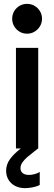

<svg xmlns="http://www.w3.org/2000/svg" viewBox="-20 -768 280 993"><path d="M62.5 -520.5H177.7V0H176.8L159.2 13.7Q133.3 33.7 119.4 45.9Q105.5 58.1 95.7 72.3Q85.9 86.4 85.9 101.6Q85.9 118.2 97.4 127.4Q108.9 136.7 129.9 136.7Q144.5 136.7 160.6 132.1Q176.8 127.4 185.5 121.1V188.5Q173.3 195.8 150.9 200.4Q128.4 205.1 109.4 205.1Q81.1 205.1 58.8 193.8Q36.6 182.6 24.2 162.1Q11.7 141.6 11.7 115.2Q11.7 83 31.2 55.7Q50.8 28.3 87.4 0H62.5ZM43 -670.9Q43 -692.4 53.2 -710Q63.5 -727.5 81.1 -737.8Q98.6 -748 120.1 -748Q141.1 -748 158.7 -737.8Q176.3 -727.5 186.8 -710Q197.3 -692.4 197.3 -670.9Q197.3 -649.9 186.8 -632.3Q176.3 -614.7 158.7 -604.2Q141.1 -593.8 120.1 -593.8Q98.6 -593.8 81.1 -604.2Q63.5 -614.7 53.2 -632.3Q43 -649.9 43 -670.9Z"/></svg>

Font: Reddit Sans Vanilla SemiBold
Style: Regular
Weight: 600
Designer: Stephen Hutchings
Foundry: Reddit
Version: Version 1.013